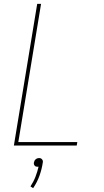

<svg xmlns="http://www.w3.org/2000/svg" viewBox="-20 -755 540 996"><path d="M52 0 173 -735H193L75 -18H381L378 0ZM152 221 138 212Q154 188 164 162Q174 136 180 110H176Q171 110 167 109Q163 108 160 104.5Q157 101 156 96.5Q155 92 156 88Q157 83 159 79Q161 75 165 71.5Q169 68 173.5 66.5Q178 65 183 65Q188 65 191.5 66.5Q195 68 198 71.5Q201 75 202 79Q203 83 202 88Q197 122 185 156Q173 190 152 221Z"/></svg>

Font: Iosevka SS18 Thin
Style: Italic
Weight: 100
Italic angle: -9°
Monospace: yes
Designer: Belleve Invis
Foundry: Belleve Invis
Version: Version 25.1.1; ttfautohint (v1.8.4)